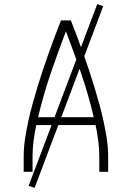

<svg xmlns="http://www.w3.org/2000/svg" viewBox="-20 -834 640 932"><path d="M95 0V-74Q95 -117 101.5 -159.5Q108 -202 117 -244Q126 -286 137.5 -327.5Q149 -369 161.5 -410.5Q174 -452 187.5 -492.5Q201 -533 215.5 -573.5Q230 -614 245 -654.5Q260 -695 276 -735H324Q340 -695 355 -654.5Q370 -614 384.5 -573.5Q399 -533 412.5 -492.5Q426 -452 438.5 -410.5Q451 -369 462.5 -327.5Q474 -286 483 -244Q492 -202 498.5 -159.5Q505 -117 505 -74V0H462V-74Q462 -112 457 -150.5Q452 -189 444 -227H156Q148 -189 143 -150.5Q138 -112 138 -74V0ZM165 -265H435Q410 -372 374.5 -476Q339 -580 300 -682Q261 -580 225.5 -476Q190 -372 165 -265ZM148 78 119 68 452 -814 481 -804Z"/></svg>

Font: Iosevka Curly XLtEx
Style: Regular
Weight: 200
Width: 7
Monospace: yes
Designer: Belleve Invis
Foundry: Belleve Invis
Version: Version 11.1.0; ttfautohint (v1.8.3)